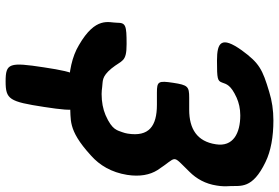

<svg xmlns="http://www.w3.org/2000/svg" viewBox="-175 -585 994 684"><g transform="rotate(90 322.0 -243.0)"><path d="M456 -201C455 -194 453 -188 451 -182C444 -165 445 -146 390 -122C369 -113 343 -108 315 -108C306 -108 298 -109 290 -110C269 -113 254 -107 224 -143C193 -181 203 -197 137 -197C70 -197 61 -194 61 -163C61 -134 37 -87 141 -27C181 -3 235 9 297 9C317 9 336 8 355 5C404 -1 439 17 534 -70C569 -101 594 -143 603 -199C610 -244 603 -280 586 -307C538 -381 528 -355 592 -421C617 -446 635 -478 641 -518C644 -535 644 -550 643 -565C641 -603 655 -645 557 -692C518 -711 467 -720 409 -720C373 -720 339 -715 307 -705C227 -681 205 -670 159 -607C108 -535 130 -519 196 -519C262 -519 268 -521 274 -537C280 -553 282 -568 328 -589C346 -597 367 -602 391 -602C454 -602 504 -577 494 -515C484 -448 439 -420 371 -420H328C288 -420 283 -415 275 -363C267 -310 270 -305 310 -305H353C429 -305 468 -277 456 -201ZM361 97C380 -27 376 -40 312 -40C247 -40 239 -27 220 97C201 221 205 234 270 234C334 234 342 221 361 97Z"/></g></svg>

Font: Asimov Print
Style: AIt
Weight: 500
Designer: Google
Version: Version 2.000980: 2014